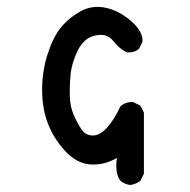

<svg xmlns="http://www.w3.org/2000/svg" viewBox="-20 -468 540 547"><path d="M351 59Q335 57 323 47Q307 26 313 -18Q277 3 238 0.5Q199 -2 166 -37.5Q133 -73 116.5 -116Q100 -159 100 -212Q100 -265 115.5 -313.5Q131 -362 153.5 -389.5Q176 -417 209 -435.5Q242 -454 280.5 -446Q319 -438 353.5 -408Q388 -378 386 -349L376 -329Q362 -317 341 -319Q320 -329 302.5 -351.5Q285 -374 252 -367Q219 -360 201.5 -324Q184 -288 181 -255Q178 -222 179 -192.5Q180 -163 190.5 -139.5Q201 -116 212.5 -99Q224 -82 244.5 -82Q265 -82 285.5 -105Q306 -128 323 -165Q339 -179 360 -177L380 -167L390 -147V27L380 47Q367 57 351 59Z"/></svg>

Font: NaniFont Regular
Style: Regular
Weight: 400
Designer: Nanigashitei
Version: Version 1.036